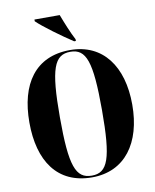

<svg xmlns="http://www.w3.org/2000/svg" viewBox="-100 -1006 883 1092"><g transform="rotate(-10 342.0 -460.5)"><path d="M376 -770H386V-780C364 -821 338 -886 321 -931H175V-921C210 -886 317 -808 376 -770ZM343 10C533 10 639 -137 639 -358C639 -580 533 -725 344 -725C142 -725 45 -580 45 -359C45 -137 142 10 343 10ZM343 0C250 0 221 -76 221 -358C221 -639 251 -715 344 -715C435 -715 464 -639 464 -358C464 -76 435 0 343 0Z"/></g></svg>

Font: Noto Serif Display ExtraCondensed Black
Style: Regular
Weight: 900
Width: 2
Designer: Monotype Design Team
Foundry: Monotype Imaging Inc.
Version: Version 2.009